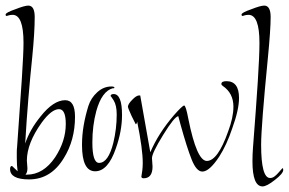

<svg xmlns="http://www.w3.org/2000/svg" viewBox="-22 -614 1032 686"><path d="M82 27Q14 27 14 -10Q14 -21 21 -21L41 -2Q38 -23 38 -48Q38 -62 38 -71.5Q38 -81 39 -88Q50 -239 56 -332Q62 -425 62 -461Q62 -561 23 -561Q14 -561 5 -558Q4 -557 2 -557Q-2 -557 -2 -562Q-2 -569 33 -581Q66 -594 79 -594Q102 -594 102 -553Q102 -498 93 -408Q86 -341 79.5 -264Q73 -187 68 -101Q84 -150 123 -198Q169 -256 211 -256Q246 -256 246 -197Q246 -113 206 -49Q160 27 82 27ZM74 10Q133 10 175 -52Q213 -110 213 -171Q213 -224 189 -224Q162 -224 127 -176Q74 -102 74 -40Q74 -35 75 -26.5Q76 -18 76 -13Q76 3 69 10Z M318 -2Q271 -2 271 -96Q271 -131 277 -166Q283 -201 294 -236Q303 -264 325.5 -284.5Q348 -305 376 -305Q386 -305 387 -301Q385 -297 382 -299Q342 -289 322 -217Q315 -191 311.5 -163Q308 -135 308 -105Q308 -32 332 -32Q365 -32 383 -104Q395 -154 395 -205Q395 -238 384 -255.5Q373 -273 373 -270Q373 -278 384 -278Q414 -278 414 -203Q414 -146 392 -84Q364 -2 318 -2Z M491 23Q485 23 483 18Q485 7 486.5 -5.5Q488 -18 488 -32Q488 -57 483 -94Q478 -131 468 -180Q467 -171 463 -170L448 -200Q441 -215 438 -223Q435 -231 435 -232Q435 -242 450 -257Q465 -273 475 -273H479L515 -70Q544 -138 600 -203Q630 -237 636 -237Q642 -237 651 -189Q681 -39 717 -39Q756 -39 793 -144Q812 -194 812 -233Q812 -281 774 -307Q769 -310 769 -314Q769 -324 787 -324Q832 -324 832 -264Q832 -222 808 -156Q788 -96 761 -54Q726 -1 701 -1Q680 -1 663 -43.5Q646 -86 623 -169L615 -199Q601 -197 561 -132Q521 -67 521 -49Q521 -44 522 -34Q523 -24 523 -19Q523 23 491 23Z M916 52Q880 52 880 -38Q880 -51 880.5 -63Q881 -75 882 -88Q893 -229 899 -322Q905 -415 905 -461Q905 -561 866 -561Q857 -561 848 -558Q847 -557 845 -557Q841 -557 841 -562Q841 -569 876 -581Q909 -594 922 -594Q945 -594 945 -553Q945 -531 942.5 -494Q940 -457 935 -406Q911 -162 911 -97Q911 22 943 22Q951 22 958 17Q965 12 972 4L987 -13Q990 -13 990 -7Q990 6 960 29Q931 52 916 52Z"/></svg>

Font: Shalimar
Style: Regular
Weight: 400
Designer: Robert E. Leuschke
Foundry: Robert E. Leuschke
Version: Version 1.010; ttfautohint (v1.8.3)